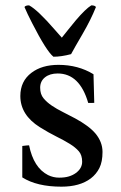

<svg xmlns="http://www.w3.org/2000/svg" viewBox="-20 -698 457 728"><path d="M64.5 -144.5Q83 -147 90.3 -147Q107.4 -62 162.1 -34.2Q182.1 -24.4 204.1 -24.4Q226.1 -24.4 241.2 -29.1Q256.3 -33.7 267.6 -42Q291.5 -59.6 291.5 -84.7Q291.5 -109.9 278.8 -124.5Q266.1 -139.2 244.4 -152.6Q222.7 -166 193.6 -180.4Q164.6 -194.8 130.9 -215.8Q57.1 -262.2 57.1 -334Q57.1 -390.1 99.1 -421.9Q138.7 -452.1 201.7 -452.1Q276.4 -452.1 334.5 -416.5L337.4 -308.1Q332 -307.6 326.2 -307.6H314.5Q282.2 -419.4 198.7 -419.4Q168.9 -419.4 150.6 -404.8Q132.3 -390.1 132.3 -365.5Q132.3 -340.8 144.8 -325.7Q157.2 -310.5 176.3 -297.6Q195.3 -284.7 218.5 -273.2Q241.7 -261.7 265.6 -248.8Q289.6 -235.8 309.3 -221.4Q329.1 -207 342.3 -191.4Q368.7 -159.2 368.7 -121.8Q368.7 -84.5 356.9 -61Q345.2 -37.6 324.2 -21.5Q282.7 9.8 212.9 9.8Q120.1 9.8 64.5 -25.4ZM72.8 -671.4Q76.7 -677.7 90.3 -677.7Q122.1 -661.1 188.5 -584.5Q204.1 -566.4 214.4 -555.2Q224.6 -567.9 238.5 -585.4Q252.4 -603 267.6 -621.1Q304.2 -664.1 326.2 -677.7Q339.8 -677.7 343.8 -671.4Q324.7 -623.5 293 -569.1Q261.2 -514.6 249.5 -492.7Q212.4 -482.9 182.6 -482.9Q156.2 -503.9 101.6 -610.8Q83 -647 72.8 -671.4Z"/></svg>

Font: RadleyRegular
Style: Regular
Weight: 400
Designer: vernon adams
Foundry: vernon adams
Version: Version 1.000;PS 001.001;hotconv 1.0.56